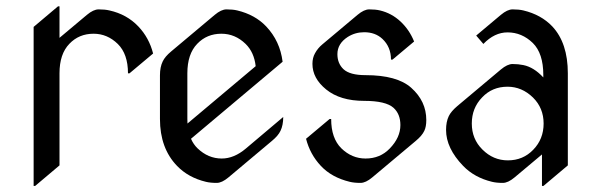

<svg xmlns="http://www.w3.org/2000/svg" viewBox="-20 -577 1910 616"><path d="M87.9 19.5V-490.7L166 -556.6H170.9V-455.6L258.8 -529.3Q279.8 -546.9 296.4 -546.9Q316.9 -546.9 331.1 -543.5Q386.7 -531.2 423.8 -492.2Q458.5 -455.6 471.2 -405.3L395.5 -341.8H390.6Q390.6 -403.8 357.9 -436Q324.2 -468.8 280.3 -468.8Q233.4 -468.8 202.6 -436.5Q170.9 -403.8 170.9 -341.8V-46.4L92.8 19.5Z M675.3 9.8Q654.8 9.8 640.6 6.3Q584 -7.3 547.9 -44.9Q493.2 -101.6 493.2 -195.3V-335.4Q493.2 -361.8 502 -379.9Q509.3 -395.5 529.3 -412.1L668.9 -529.3Q689.9 -546.9 706.5 -546.9Q727.1 -546.9 741.2 -543.5Q798.3 -529.8 834 -492.2Q878.4 -445.3 886.7 -378.9L592.8 -131.8Q600.6 -113.8 613.8 -101.1Q647.9 -68.4 691.4 -68.4Q731 -68.4 769 -100.6L888.7 -201.7Q888.7 -175.3 879.9 -157.2Q872.6 -141.6 852.5 -125L712.9 -7.8Q691.9 9.8 675.3 9.8ZM581.5 -180.7Q581.5 -180.7 800.3 -364.7Q795.4 -409.2 768.1 -436Q734.4 -468.8 690.4 -468.8Q643.6 -468.8 612.8 -436.5Q581.1 -403.8 581.1 -341.8V-195.8Q581.1 -188 581.5 -180.7Z M1136.7 9.8Q1116.2 9.8 1102.1 6.3Q1043.9 -7.8 1009.3 -44.9Q974.6 -82 961.9 -131.8L1037.6 -195.3H1042.5Q1042.5 -133.3 1075.2 -101.1Q1108.9 -68.4 1152.8 -68.4Q1199.7 -68.4 1230.5 -100.6Q1264.6 -135.7 1264.6 -175.8Q1264.6 -210.9 1242.7 -231Q1217.8 -253.4 1148.4 -253.4Q1071.3 -253.4 1026.4 -290Q982.4 -325.7 982.4 -372.1Q982.4 -391.6 990.7 -406.2Q999.5 -422.4 1014.2 -434.6L1127 -529.3Q1147.9 -546.9 1164.6 -546.9Q1185.1 -546.9 1199.2 -543.5Q1236.3 -534.7 1264.9 -508.1Q1293.5 -481.4 1308.6 -443.8L1239.3 -385.7H1234.4Q1234.4 -426.3 1207 -452.1Q1184.1 -473.6 1148.4 -473.6Q1119.6 -473.6 1095.7 -458.5Q1062.5 -437 1062.5 -403.3Q1062.5 -373.5 1082 -355Q1102.5 -335.9 1152.8 -335.9Q1253.9 -335.9 1299.3 -295.4Q1347.7 -252.4 1347.7 -191.9Q1347.7 -170.4 1341.3 -157.2Q1334 -141.6 1314 -125L1174.3 -7.8Q1153.3 9.8 1136.7 9.8Z M1723.6 19.5H1718.8V-81.5L1630.9 -7.8Q1609.9 9.8 1593.3 9.8Q1572.8 9.8 1558.6 6.3Q1502 -7.3 1465.8 -44.9Q1411.1 -101.6 1411.1 -160.2Q1411.1 -186.5 1419.9 -204.6Q1427.2 -219.7 1447.3 -236.8L1586.9 -354Q1607.9 -371.6 1624.5 -371.6Q1642.6 -371.6 1659.2 -368.2Q1692.9 -361.3 1723.1 -328.6V-336.4Q1723.1 -405.8 1689.5 -439Q1654.3 -473.1 1608.4 -473.1Q1566.4 -473.1 1530.8 -436L1507.8 -462.9L1586.9 -529.3Q1607.9 -546.9 1624.5 -546.9Q1645 -546.9 1659.2 -543.5Q1716.3 -529.8 1752 -492.2Q1801.8 -439 1801.8 -341.8V-46.4ZM1527.8 -97.2Q1562.5 -62.5 1609.4 -62.5Q1658.2 -62.5 1690.9 -96.7Q1724.1 -130.9 1724.1 -180.7Q1724.1 -230.5 1689.9 -264.2Q1654.3 -298.8 1608.4 -298.8Q1559.1 -298.8 1526.9 -264.6Q1493.7 -230.5 1493.7 -180.7Q1493.7 -130.9 1527.8 -97.2Z"/></svg>

Font: Gothica
Style: Book
Weight: 400
Designer: Wojciech Kalinowski "wmk69" (wmk69@o2.pl)
Foundry: Wojciech Kalinowski "wmk69" (wmk69@o2.pl)
Version: Version 2.1.0; 2021-05-14